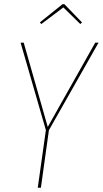

<svg xmlns="http://www.w3.org/2000/svg" viewBox="-20 -881 482 901"><path d="M173.8 -768.1 167 -775.9 273.4 -861.3H282.2L364.7 -775.9L356.9 -768.1L277.3 -846.2ZM442.4 -680.7 209.5 -270 171.9 0H157.2L195.3 -270.5L76.7 -680.7H91.3L204.1 -285.2L426.8 -680.7Z"/></svg>

Font: Fira Sans Compressed Hair
Style: Italic
Weight: 100
Width: 3
Italic angle: -8°
Designer: Carrois Corporate & Edenspiekermann AG
Foundry: Carrois Corporate GbR & Edenspiekermann AG
Version: Version 4.203;PS 004.203;hotconv 1.0.88;makeotf.lib2.5.64775